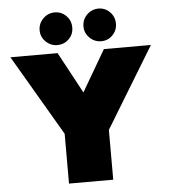

<svg xmlns="http://www.w3.org/2000/svg" viewBox="-60 -971 903 1025"><g transform="rotate(-5 391.5 -458.5)"><path d="M183 -829Q183 -865 209 -891Q235 -917 271 -917Q307 -917 332.5 -891.5Q358 -866 358 -829Q358 -792 332.5 -767Q307 -742 271 -742Q235 -742 209 -767.5Q183 -793 183 -829ZM418 -829Q418 -866 444 -891.5Q470 -917 506 -917Q541 -917 566.5 -891.5Q592 -866 592 -829Q592 -793 567 -767.5Q542 -742 506 -742Q470 -742 444 -767.5Q418 -793 418 -829ZM268 -267 15 -699H268L387 -478L516 -699H768L505 -267V0H268Z"/></g></svg>

Font: Prompt Black
Style: Regular
Weight: 900
Designer: Katatrad Team
Foundry: CadsonDemak
Version: Version 1.001